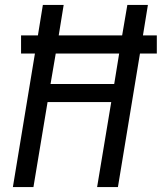

<svg xmlns="http://www.w3.org/2000/svg" viewBox="-20 -755 653 775"><path d="M32 0 121 -539H65V-612H133L153 -735H237L217 -612H473L494 -735H577L557 -612H613V-539H545L456 0H372L429 -343H172L115 0ZM441 -416 461 -539H205L184 -416Z"/></svg>

Font: Iosevka SS04 Extended Oblique
Style: Regular
Weight: 400
Width: 7
Italic angle: -9°
Monospace: yes
Designer: Belleve Invis
Foundry: Belleve Invis
Version: Version 19.0.0; ttfautohint (v1.8.4)